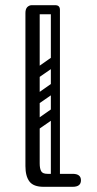

<svg xmlns="http://www.w3.org/2000/svg" viewBox="-20 -720 375 740"><path d="M260 0H148Q109 0 93.5 -20.5Q78 -41 78 -80V-670Q78 -700 106 -700Q133 -700 133 -670V-90Q133 -71 138.5 -60.5Q144 -50 163 -50H260Q292 -50 292 -25Q292 0 260 0ZM176 -682Q176 -700 193 -700Q211 -700 211 -682V-238Q211 -220 193 -220Q176 -220 176 -238ZM103 -665Q85 -665 85 -682Q85 -700 103 -700H192Q210 -700 210 -682Q210 -665 192 -665ZM193 -31Q176 -31 176 -48V-660Q176 -677 193 -677Q211 -677 211 -661V-49Q211 -31 193 -31ZM109 -208Q96 -199 86 -212Q75 -228 89 -237L183 -303Q196 -312 206 -299Q217 -284 204 -274ZM97 -81Q80 -81 80 -98V-620Q80 -637 97 -637Q115 -637 115 -621V-99Q115 -81 97 -81ZM109 -407Q96 -398 86 -411Q75 -427 89 -436L183 -502Q196 -511 206 -498Q217 -483 204 -473ZM109 -306Q96 -297 86 -310Q75 -326 89 -335L183 -401Q196 -410 206 -397Q217 -382 204 -372Z"/></svg>

Font: Agu Display Uzo
Style: Regular
Weight: 400
Designer: Oluwaseun Badejo
Version: Version 1.103